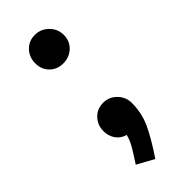

<svg xmlns="http://www.w3.org/2000/svg" viewBox="-202 -516 666 666"><g transform="rotate(-45 131.0 -183.0)"><path d="M62 -412Q62 -442 81.5 -462.5Q101 -483 131 -483Q160 -483 181 -462Q202 -441 202 -412Q202 -382 181.5 -362.5Q161 -343 131 -343Q101 -343 81.5 -362.5Q62 -382 62 -412ZM202 -78Q202 -29 182.5 13.5Q163 56 122 117L60 83Q65 75 79 53.5Q93 32 100 17.5Q107 3 111 -12Q89 -18 76 -36Q63 -54 63 -78Q63 -108 82.5 -128.5Q102 -149 132 -149Q161 -149 181.5 -128Q202 -107 202 -78Z"/></g></svg>

Font: Akshar Medium
Style: Regular
Weight: 500
Designer: Tall Chai
Foundry: Tall Chai
Version: Version 1.000